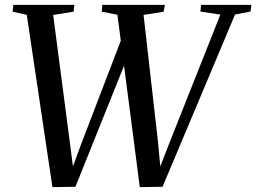

<svg xmlns="http://www.w3.org/2000/svg" viewBox="-20 -763 1053 789"><path d="M195.5 6 90 -702 32 -715 35 -743H285.5L282.5 -715L198.5 -701.5L265.5 -189.5L285 -38.5L264 -36.5L313 -169.5L494.5 -643L531.5 -597L290 4.5ZM554.5 6 462.5 -702.5 398 -715 400.5 -743H657.5L652.5 -715L570 -701.5L629 -182L642.5 -38.5L622 -36.5L675 -172.5L885.5 -703L803.5 -715.5L806.5 -743H1013L1009.5 -715.5L946 -703.5L648 4.5Z"/></svg>

Font: Merriweather 96pt
Style: Italic
Weight: 400
Italic angle: -7.8°
Version: Version 2.101